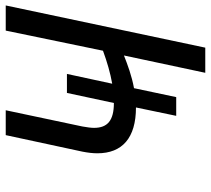

<svg xmlns="http://www.w3.org/2000/svg" viewBox="-54 -700 754 687"><g transform="rotate(-90 323.5 -357.0)"><path d="M282 -248 252 -104H319L351 -255C395 -263 435 -278 468 -291L406 0H496L647 -714H557L485 -366C444 -351 406 -340 367 -333L402 -495H334L298 -327C235 -327 209 -350 209 -398C209 -409 211 -423 214 -440L272 -714H183L124 -440C120 -420 118 -402 118 -386C118 -297 173 -248 282 -248Z"/></g></svg>

Font: BC Sans
Style: Italic
Weight: 400
Italic angle: -12°
Designer: Monotype Design Team
Designer: Province of B.C.
Foundry: Monotype Imaging Inc.
Version: Version 2.000;GOOG;noto-source:20170915:90ef993387c0